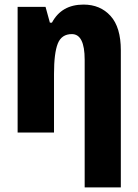

<svg xmlns="http://www.w3.org/2000/svg" viewBox="-20 -579 604 839"><path d="M345 -559Q249 -559 207 -480H198L179 -549H57V0H216V-256Q216 -347 232.5 -388.5Q249 -430 294 -430Q350 -430 350 -318V240H508V-359Q508 -460 463 -509.5Q418 -559 345 -559Z"/></svg>

Font: Noto Sans Display SemiCondensed Extra
Style: Regular
Weight: 800
Width: 4
Designer: Monotype Design Team
Foundry: Monotype Imaging Inc.
Version: Version 1.900